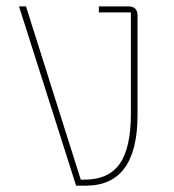

<svg xmlns="http://www.w3.org/2000/svg" viewBox="-20 -586 549 606"><path d="M220.2 0 40 -565.9H62L234.9 -19H247.1Q322.3 -19 357.7 -68.8Q393.1 -118.7 393.1 -227.1V-546.9H292V-565.9H384.8Q414.1 -565.9 414.1 -537.1V-223.1Q414.1 0 251 0Z"/></svg>

Font: Anuphan Thin
Style: Regular
Weight: 250
Designer: Mike Abbink, Paul van der Laan, Pieter van Rosmalen, Mint Tantisuwanna
Foundry: Bold Monday; Cadson Demak
Version: Version 3.002;hotconv 1.0.109;makeotfexe 2.5.65596